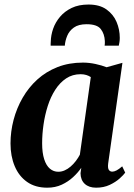

<svg xmlns="http://www.w3.org/2000/svg" viewBox="-20 -838 608 868"><path d="M469 -99Q466.5 -78 472 -70Q477.5 -62 487.5 -62Q496 -62 506.8 -67.5Q517.5 -73 532.5 -86L546 -57.5Q539 -47.5 521 -31.2Q503 -15 476 -2.2Q449 10.5 414.5 10.5Q382 10.5 363.2 -6.8Q344.5 -24 344 -55L347.5 -79.5Q332.5 -57.5 310.2 -37Q288 -16.5 259 -3Q230 10.5 193.5 10.5Q139.5 10.5 102.5 -15.5Q65.5 -41.5 46.5 -86.8Q27.5 -132 27.5 -189.5Q27.5 -243.5 41.5 -296.5Q55.5 -349.5 82.5 -396.2Q109.5 -443 149 -478.8Q188.5 -514.5 240.2 -534.8Q292 -555 355 -555Q382.5 -555 411.5 -548.8Q440.5 -542.5 462 -534L533.5 -554ZM390.5 -489.5Q381.5 -495.5 370 -499Q358.5 -502.5 344.5 -502.5Q307.5 -502.5 279 -483.5Q250.5 -464.5 229.8 -432.2Q209 -400 196 -359.2Q183 -318.5 176.8 -275Q170.5 -231.5 170.5 -190Q170.5 -147 179.8 -118.2Q189 -89.5 205.5 -75.5Q222 -61.5 243.5 -61.5Q258.5 -61.5 272.5 -67.8Q286.5 -74 299.2 -85Q312 -96 322.5 -109.8Q333 -123.5 341 -138.5ZM209 -631.5Q209 -636 209 -640Q209 -644 209.5 -649Q210 -678.5 220.2 -708Q230.5 -737.5 251.5 -762.2Q272.5 -787 304.2 -802.2Q336 -817.5 380 -817.5Q430.5 -817.5 461.5 -795.2Q492.5 -773 507 -738.8Q521.5 -704.5 521.5 -667Q521.5 -656.5 520 -647.5Q518.5 -638.5 517 -631.5H453Q453.5 -636.5 454 -641.2Q454.5 -646 454 -652.5Q452.5 -685 435.5 -706.8Q418.5 -728.5 371.5 -728.5Q335 -728.5 314 -713.5Q293 -698.5 283.8 -676Q274.5 -653.5 273 -631.5Z"/></svg>

Font: Merriweather 48pt
Style: Bold Italic
Weight: 700
Italic angle: -7.8°
Version: Version 2.101